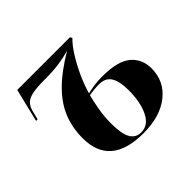

<svg xmlns="http://www.w3.org/2000/svg" viewBox="-132 -700 874 874"><g transform="rotate(-45 305.0 -263.0)"><path d="M338 10Q126 10 126 -170Q126 -235 148 -291.5Q170 -348 221 -399.5Q272 -451 358 -502Q327 -493 289 -487Q251 -481 193 -481Q143 -481 115 -475.5Q87 -470 73 -456.5Q59 -443 53 -420L42 -376H32L71 -536H410L416 -526Q392 -503 368 -464.5Q344 -426 323.5 -381.5Q303 -337 291 -294Q310 -299 335 -302.5Q360 -306 387 -306Q487 -306 530 -270Q573 -234 573 -173Q573 -91 509.5 -40.5Q446 10 338 10ZM334 0Q380 0 404.5 -50Q429 -100 429 -177Q429 -233 411.5 -262Q394 -291 353 -291Q332 -291 315.5 -289Q299 -287 288 -285Q282 -263 273.5 -218Q265 -173 265 -127Q265 -59 282 -29.5Q299 0 334 0Z"/></g></svg>

Font: Noto Serif Display SemiCondensed
Style: Bold Italic
Weight: 700
Width: 4
Italic angle: -12°
Designer: Monotype Design Team
Foundry: Monotype Imaging Inc.
Version: Version 2.009